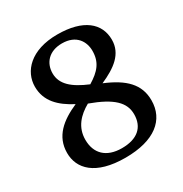

<svg xmlns="http://www.w3.org/2000/svg" viewBox="-158 -783 875 917"><g transform="rotate(-30 279.5 -324.5)"><path d="M273 12C434 12 517 -57 517 -164C517 -253 461 -307 355 -351C437 -387 498 -431 498 -509C498 -600 427 -661 284 -661C137 -661 67 -582 67 -498C67 -418 119 -368 194 -329C107 -291 42 -239 42 -147C42 -61 107 12 273 12ZM302 -376C218 -411 172 -451 172 -511C172 -569 211 -613 282 -613C362 -613 391 -559 391 -510C391 -447 361 -412 302 -376ZM281 -36C195 -36 149 -83 149 -158C149 -227 191 -271 246 -302C367 -258 412 -212 412 -148C412 -76 366 -36 281 -36Z"/></g></svg>

Font: Noto Serif Telugu Medium
Style: Regular
Weight: 500
Designer: Jelle Bosma - Monotype Design Team
Foundry: Monotype Imaging Inc.
Version: Version 2.005